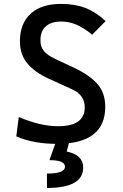

<svg xmlns="http://www.w3.org/2000/svg" viewBox="-20 -723 626 978"><path d="M269 9.8Q150.9 9.8 63 -28.3L75.7 -127Q129.4 -104 179.4 -92Q229.5 -80.1 276.9 -80.1Q411.6 -80.1 411.6 -176.8Q411.6 -238.8 348.1 -267.6L228 -322.3Q157.2 -354.5 119.4 -399.9Q81.5 -445.3 81.5 -512.7Q81.5 -603.5 136.2 -653.3Q190.9 -703.1 291 -703.1Q360.8 -703.1 414.6 -682.6Q468.3 -662.1 518.1 -615.7L449.7 -546.4Q406.7 -581.5 369.4 -597.4Q332 -613.3 291.5 -613.3Q241.2 -613.3 213.6 -589.1Q186 -564.9 186 -517.6Q186 -483.9 204.1 -462.6Q222.2 -441.4 257.3 -424.8L358.9 -377Q436 -340.8 476.1 -295.4Q516.1 -250 516.1 -178.7Q516.1 9.8 269 9.8ZM219.2 234.4V161.1Q311 161.1 311 126Q311 92.8 231.9 92.8L265.6 -2.9L332 2.4L319.8 48.8Q403.8 66.4 403.8 130.4Q403.8 234.4 219.2 234.4Z"/></svg>

Font: CaskaydiaMono NF
Style: Regular
Weight: 400
Designer: Aaron Bell
Foundry: Saja Typeworks
Version: Version 2111.001; ttfautohint (v1.8.4);Nerd Fonts 3.1.1